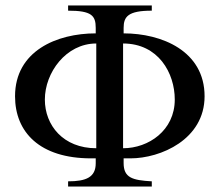

<svg xmlns="http://www.w3.org/2000/svg" viewBox="-20 -682 803 702"><path d="M332 -140C211 -140 144 -224 144 -318C144 -416 221 -523 332 -523ZM430 -523C559 -523 619 -415 619 -318C619 -205 523 -140 430 -140ZM432 -580C432 -621 448 -643 535 -643V-662H229V-643C315 -643 330 -625 330 -580V-560C188 -560 35 -496 35 -330C35 -199 125 -103 313 -103H330V-85C330 -34 295 -19 229 -19V0H535V-19C464 -23 432 -32 432 -86V-103H457C567 -103 728 -172 728 -330C728 -496 571 -560 432 -560Z"/></svg>

Font: XITS Math
Style: Regular
Weight: 400
Designer: MicroPress Inc., with final additions and corrections provided by Coen Hoffman, Elsevier (retired)
Version: Version 1.302